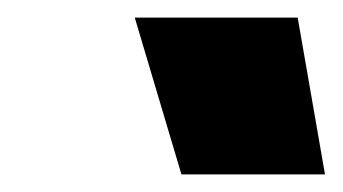

<svg xmlns="http://www.w3.org/2000/svg" viewBox="-20 -765 389 218"><path d="M133 -745H318L349 -567H186Z"/></svg>

Font: Prompt Bold
Style: Bold Italic
Weight: 700
Italic angle: -12°
Designer: Katatrad Team
Foundry: CadsonDemak
Version: Version 1.000